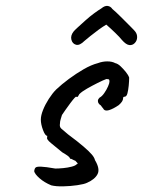

<svg xmlns="http://www.w3.org/2000/svg" viewBox="-20 -635 494 663"><path d="M157 5Q133 -5 116.5 -19.5Q100 -34 98 -44Q99 -52 102.5 -56Q106 -60 121.5 -59.5Q137 -59 171 -53Q183 -53 198.5 -54.5Q214 -56 227.5 -59.5Q241 -63 245 -68Q250 -69 247 -72.5Q244 -76 240 -80Q236 -81 231 -84Q226 -87 222 -87Q221 -92 212.5 -98Q204 -104 195 -109Q173 -127 156 -141Q139 -155 143 -161Q143 -165 143 -165.5Q143 -166 143 -166Q136 -166 128.5 -186Q121 -206 121 -222Q121 -236 128.5 -255Q136 -274 148.5 -293.5Q161 -313 174 -326Q193 -344 218 -362.5Q243 -381 269 -396Q295 -411 318 -417Q334 -423 350.5 -423Q367 -423 378 -417Q387 -415 396.5 -406Q406 -397 414.5 -386.5Q423 -376 426 -367Q426 -355 424.5 -339.5Q423 -324 420 -312.5Q417 -301 410 -301Q410 -301 407.5 -300.5Q405 -300 405 -295Q405 -285 390 -272Q371 -259 356 -254.5Q341 -250 336 -261Q332 -265 330 -268.5Q328 -272 324 -274Q324 -274 321 -277.5Q318 -281 318 -287Q318 -291 321 -294.5Q324 -298 324 -298Q332 -302 340 -313.5Q348 -325 353 -336.5Q358 -348 358 -353Q358 -359 356.5 -360.5Q355 -362 347 -362Q336 -358 317 -348.5Q298 -339 280.5 -329Q263 -319 254 -310Q250 -303 249 -301.5Q248 -300 244 -300Q244 -304 238 -297.5Q232 -291 223 -279Q214 -267 206 -255.5Q198 -244 194 -238Q193 -234 190 -225Q187 -216 187 -208Q185 -197 191.5 -191Q198 -185 215 -171Q250 -145 269 -128.5Q288 -112 297 -101.5Q306 -91 308 -82Q326 -52 317 -34Q308 -16 281 -4Q271 1 247 4.5Q223 8 198 8.5Q173 9 157 5ZM272 -494Q255 -477 242.5 -480.5Q230 -484 226.5 -498Q223 -512 234 -526Q237 -530 248.5 -540.5Q260 -551 275 -564.5Q290 -578 305 -589Q320 -600 330 -606Q342 -616 352 -614.5Q362 -613 368 -604Q380 -594 397.5 -576.5Q415 -559 430 -544Q445 -529 447 -526Q454 -517 453.5 -505.5Q453 -494 445 -486Q437 -478 426 -479.5Q415 -481 401 -497Q394 -506 378 -521.5Q362 -537 347 -550Q335 -543 320 -532Q305 -521 292 -510.5Q279 -500 272 -494Z"/></svg>

Font: Caveat Medium
Style: Regular
Weight: 500
Designer: Pablo Impallari
Foundry: Pablo Impallari
Version: Version 2.000